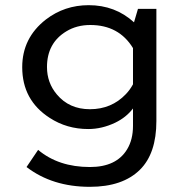

<svg xmlns="http://www.w3.org/2000/svg" viewBox="-20 -599 710 738"><path d="M581.1 -564.9V-133.8Q581.1 -9.3 518.1 53.2Q451.7 119.1 325.2 119.1Q181.2 119.1 82 43L126.5 -22.9Q205.1 43 325.7 43Q427.7 43 468.8 -25.4Q491.2 -62.5 491.2 -115.2V-182.1Q465.3 -147.9 422.9 -127.4Q371.6 -103 319.3 -103Q236.8 -103 170.9 -146Q65.4 -213.9 65.4 -340.8Q65.4 -453.1 156.2 -523.9Q228 -579.1 320.8 -579.1Q422.9 -579.1 495.1 -513.2L510.3 -564.9ZM491.2 -414.1Q437 -502.9 327.1 -502.9Q274.9 -502.9 234.9 -478.5Q160.6 -433.6 160.6 -341.3Q160.6 -280.8 198.7 -235.8Q246.1 -179.2 325.7 -179.2Q408.7 -179.2 463.9 -237.3Q479 -252.9 491.2 -274.9Z"/></svg>

Font: BIZ UDPGothic
Style: Regular
Weight: 400
Designer: TypeBank Co., Ltd.
Foundry: Morisawa Inc.
Version: Version 1.051